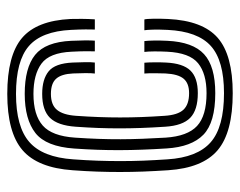

<svg xmlns="http://www.w3.org/2000/svg" viewBox="-86 -564 660 528"><g transform="rotate(-90 244.0 -300.0)"><path d="M251.8 10Q143.8 10 94.9 -31.5Q46 -73 39.8 -168Q37.5 -203.8 36.2 -236.2Q35 -268.8 35 -300Q35 -331.2 36.1 -363.2Q37.2 -395.2 39.8 -430Q46.5 -526.5 95.2 -568.2Q144 -610 249.8 -610Q355.5 -610 403.4 -569.6Q451.2 -529.2 455.8 -436Q456.2 -422.8 456.1 -405Q456 -387.2 454.8 -369.2H426.8Q427.2 -377.2 427.1 -394.6Q427 -412 425.8 -434.8Q421.8 -515.8 381 -550.9Q340.2 -586 249.8 -586Q159.5 -586 117.5 -549.4Q75.5 -512.8 69.8 -428.5Q67.2 -393.5 66.1 -361.5Q65 -329.5 65 -298.5Q65 -267.5 66.2 -235.9Q67.5 -204.2 69.8 -169.8Q75 -87.2 116.8 -50.6Q158.5 -14 251.8 -14Q341.2 -14 381.5 -50.1Q421.8 -86.2 425.8 -169.2Q427 -193 426.5 -209.5Q426 -226 424.8 -233H454.5Q456.2 -227.5 456.5 -208Q456.8 -188.5 455.8 -168Q451.2 -72.5 403.9 -31.2Q356.5 10 251.8 10ZM251.8 -38Q171.2 -38 137.6 -70.6Q104 -103.2 99.8 -171.8Q97.5 -207.2 96.4 -239.1Q95.2 -271 95.1 -301.2Q95 -331.5 96.1 -362.1Q97.2 -392.8 99.5 -425.8Q104.8 -503.2 142.2 -532.6Q179.8 -562 249.8 -562Q321.5 -562 357 -533.5Q392.5 -505 395.8 -434Q396.8 -413.8 396.9 -396.6Q397 -379.5 396.2 -369.2H366.8Q367.2 -378 367.1 -393.9Q367 -409.8 365.8 -433.2Q363 -494 333 -516Q303 -538 249.8 -538Q191.8 -538 162.8 -512.5Q133.8 -487 129.5 -423.8Q127.2 -390.5 126.1 -359.5Q125 -328.5 125.1 -298.2Q125.2 -268 126.4 -237.4Q127.5 -206.8 129.5 -174.5Q133.5 -114.2 161.6 -88.1Q189.8 -62 251.8 -62Q305.2 -62 334 -85.2Q362.8 -108.5 365.8 -170.5Q366.8 -190 366.6 -206.4Q366.5 -222.8 365.2 -233H395Q396.2 -224.5 396.5 -207Q396.8 -189.5 395.8 -169.8Q392.5 -99.5 359 -68.8Q325.5 -38 251.8 -38ZM251.8 -86Q205.5 -86 184 -106.9Q162.5 -127.8 159.5 -175.8Q157.2 -210.8 156.1 -241.8Q155 -272.8 155 -301.9Q155 -331 156.1 -360.4Q157.2 -389.8 159.5 -421.8Q163 -471.2 184 -492.6Q205 -514 249.8 -514Q290 -514 311.9 -496.2Q333.8 -478.5 336 -430Q336.8 -414.8 337 -396.5Q337.2 -378.2 336 -369.2H305.8Q307 -378.2 306.9 -395.6Q306.8 -413 306 -429Q304.5 -461 291.6 -475.5Q278.8 -490 249.8 -490Q219.5 -490 205.8 -473.2Q192 -456.5 189.5 -420.8Q187.2 -387.8 186.1 -358.1Q185 -328.5 185 -299.8Q185 -271 186.1 -241Q187.2 -211 189.5 -177.5Q191.8 -141.2 206.2 -125.6Q220.8 -110 251.8 -110Q279 -110 291.6 -125.1Q304.2 -140.2 306 -175Q306.5 -186.8 306.6 -203.6Q306.8 -220.5 305.8 -233H335.5Q336.5 -224 336.6 -206.1Q336.8 -188.2 336 -173.8Q333.8 -126.8 314 -106.4Q294.2 -86 251.8 -86Z"/></g></svg>

Font: Big Shoulders Inline Text Thin Black
Style: Regular
Weight: 900
Version: Version 2.002